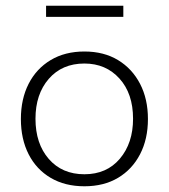

<svg xmlns="http://www.w3.org/2000/svg" viewBox="-20 -643 590 671"><path d="M275 8Q207 8 157 -21.5Q107 -51 80 -104Q53 -157 53 -227Q53 -297 80 -350Q107 -403 157 -433Q207 -463 275 -463Q343 -463 392.5 -433Q442 -403 469.5 -350Q497 -297 497 -227Q497 -157 469.5 -104Q442 -51 392.5 -21.5Q343 8 275 8ZM275 -34Q353 -34 399 -88.5Q445 -143 445 -228Q445 -316 397.5 -368.5Q350 -421 275 -421Q197 -421 150.5 -367.5Q104 -314 104 -228Q104 -141 150.5 -87.5Q197 -34 275 -34ZM141 -584V-623H411V-584Z"/></svg>

Font: Inconsolata SemiExpanded Light
Style: Regular
Weight: 300
Width: 6
Monospace: yes
Designer: Raph Levien, Cyreal, Brenton Simpson
Foundry: Raph Levien, Cyreal, Google
Version: Version 3.001; ttfautohint (v1.8.2.53-6de2)